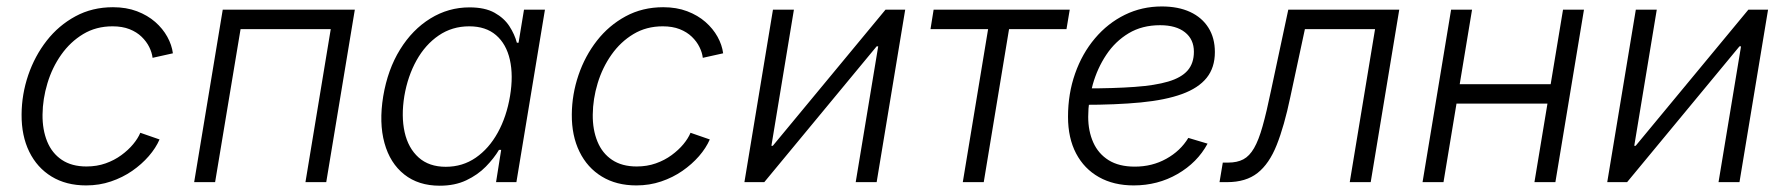

<svg xmlns="http://www.w3.org/2000/svg" viewBox="-20 -573 5619 604"><path d="M251 10.3Q188 10.3 142.3 -17.6Q96.7 -45.4 72 -95.7Q47.4 -146 47.9 -212.9Q48.3 -276.4 68.8 -336.7Q89.4 -397 127 -445.1Q164.6 -493.2 217.3 -521.7Q270 -550.3 335.4 -550.3Q377.4 -550.3 410.9 -537.6Q444.3 -524.9 468.3 -503.9Q492.2 -482.9 506.3 -457.3Q520.5 -431.6 523.9 -405.3L460 -391.1Q458 -407.7 449.5 -425Q440.9 -442.4 425.5 -457.3Q410.2 -472.2 387.5 -481.2Q364.7 -490.2 334 -490.2Q282.2 -490.2 241.7 -465.8Q201.2 -441.4 172.6 -400.9Q144 -360.4 129.2 -311Q114.3 -261.7 113.8 -212.4Q113.3 -165 128.4 -127.9Q143.6 -90.8 174.6 -70.1Q205.6 -49.3 252 -49.3Q284.7 -49.3 312.3 -59.1Q339.8 -68.8 361.8 -85Q383.8 -101.1 398.9 -119.4Q414.1 -137.7 421.4 -155.3L481.9 -134.3Q470.2 -107.4 448 -81.8Q425.8 -56.2 395.8 -35.4Q365.7 -14.6 329.1 -2.2Q292.5 10.3 251 10.3Z M1096.2 -542.5 1006.3 0H940.9L1020.5 -481.4H736.8L656.7 0H590.8L680.7 -542.5Z M1363.3 11.2Q1296.4 11.2 1251.7 -24.2Q1207 -59.6 1189.5 -123Q1171.9 -186.5 1185.5 -270Q1199.7 -354.5 1238.5 -417.2Q1277.3 -480 1334 -514.9Q1390.6 -549.8 1457 -549.8Q1505.4 -549.8 1535.6 -533Q1565.9 -516.1 1582.5 -490.5Q1599.1 -464.8 1606 -438.5H1611.3L1628.4 -542.5H1694.3L1604.5 0H1540.5L1556.6 -101.6H1549.8Q1533.7 -74.7 1508.3 -48.8Q1482.9 -22.9 1447 -5.9Q1411.1 11.2 1363.3 11.2ZM1382.3 -48.3Q1435.1 -48.3 1476.6 -76.9Q1518.1 -105.5 1545.9 -155.8Q1573.7 -206.1 1584.5 -271Q1595.2 -335.4 1584 -385Q1572.8 -434.6 1540.5 -462.4Q1508.3 -490.2 1456.1 -490.2Q1402.3 -490.2 1360.1 -461.4Q1317.9 -432.6 1290.3 -383.1Q1262.7 -333.5 1252 -271Q1241.7 -207.5 1252.9 -157.2Q1264.2 -106.9 1296.9 -77.6Q1329.6 -48.3 1382.3 -48.3Z M1981.9 10.3Q1918.9 10.3 1873.3 -17.6Q1827.6 -45.4 1803 -95.7Q1778.3 -146 1778.8 -212.9Q1779.3 -276.4 1799.8 -336.7Q1820.3 -397 1857.9 -445.1Q1895.5 -493.2 1948.2 -521.7Q2001 -550.3 2066.4 -550.3Q2108.4 -550.3 2141.8 -537.6Q2175.3 -524.9 2199.2 -503.9Q2223.1 -482.9 2237.3 -457.3Q2251.5 -431.6 2254.9 -405.3L2190.9 -391.1Q2189 -407.7 2180.4 -425Q2171.9 -442.4 2156.5 -457.3Q2141.1 -472.2 2118.4 -481.2Q2095.7 -490.2 2064.9 -490.2Q2013.2 -490.2 1972.7 -465.8Q1932.1 -441.4 1903.6 -400.9Q1875 -360.4 1860.1 -311Q1845.2 -261.7 1844.7 -212.4Q1844.2 -165 1859.4 -127.9Q1874.5 -90.8 1905.5 -70.1Q1936.5 -49.3 1982.9 -49.3Q2015.6 -49.3 2043.2 -59.1Q2070.8 -68.8 2092.8 -85Q2114.7 -101.1 2129.9 -119.4Q2145 -137.7 2152.3 -155.3L2212.9 -134.3Q2201.2 -107.4 2179 -81.8Q2156.7 -56.2 2126.7 -35.4Q2096.7 -14.6 2060.1 -2.2Q2023.4 10.3 1981.9 10.3Z M2737.8 0H2671.9L2742.7 -427.2H2737.8L2384.3 0H2321.8L2411.6 -542.5H2477.5L2406.7 -114.3H2411.1L2765.6 -542.5H2827.6Z M3008.8 0 3088.4 -481.4H2907.2L2917 -542.5H3345.2L3335 -481.4H3154.3L3074.7 0Z M3546.4 10.3Q3483.4 10.3 3437 -15.9Q3390.6 -42 3365.2 -90.3Q3339.8 -138.7 3339.8 -205.6Q3339.8 -278.3 3362.1 -341.6Q3384.3 -404.8 3424.6 -452.4Q3464.8 -500 3518.6 -526.4Q3572.3 -552.7 3634.8 -552.7Q3686.5 -552.7 3723.9 -535.4Q3761.2 -518.1 3781.5 -485.8Q3801.8 -453.6 3801.8 -409.2Q3801.8 -360.4 3775.9 -328.1Q3750 -295.9 3698.2 -277.1Q3646.5 -258.3 3568.6 -250.7Q3490.7 -243.2 3386.7 -243.2L3394.5 -294.9Q3484.4 -294.9 3549.1 -299.6Q3613.8 -304.2 3655 -316.4Q3696.3 -328.6 3716.1 -351.3Q3735.8 -374 3735.8 -410.2Q3735.8 -449.2 3707.8 -471.4Q3679.7 -493.7 3629.4 -493.7Q3572.8 -493.7 3530.5 -468.3Q3488.3 -442.9 3460.2 -400.6Q3432.1 -358.4 3417.7 -307.4Q3403.3 -256.3 3403.3 -205.6Q3403.3 -160.6 3419.2 -125Q3435.1 -89.4 3467.5 -69.1Q3500 -48.8 3549.8 -48.8Q3604.5 -48.8 3648.9 -73.5Q3693.4 -98.1 3718.3 -139.2L3778.8 -121.1Q3746.6 -61.5 3684.3 -25.6Q3622.1 10.3 3546.4 10.3Z M3816.4 0 3826.7 -61.5H3843.3Q3872.1 -61.5 3891.4 -71.8Q3910.6 -82 3925 -106.9Q3939.5 -131.8 3951.9 -176Q3964.4 -220.2 3978.5 -288.6L4032.7 -542.5H4381.8L4292 0H4226.1L4305.7 -481.4H4085L4039.1 -267.6Q4020 -176.3 3996.3 -116.9Q3972.7 -57.6 3936 -28.8Q3899.4 0 3840.3 0Z M4875.5 -308.1 4864.7 -247.1H4544.9L4555.7 -308.1ZM4610.8 -542.5 4521 0H4455.1L4544.9 -542.5ZM4962.9 -542.5 4873 0H4807.1L4897 -542.5Z M5452.1 0H5386.2L5457 -427.2H5452.1L5098.6 0H5036.1L5126 -542.5H5191.9L5121.1 -114.3H5125.5L5480 -542.5H5542Z"/></svg>

Font: Inter 16pt Light
Style: Italic
Weight: 300
Italic angle: -9.3988°
Version: Version 4.001;git-66647c0bb